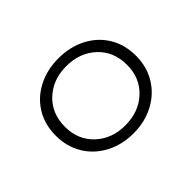

<svg xmlns="http://www.w3.org/2000/svg" viewBox="-80 -872 571 571"><g transform="rotate(-45 205.5 -587.0)"><path d="M206 -429Q157 -429 118.5 -449.5Q80 -470 58.5 -506Q37 -542 37 -587Q37 -634 58.5 -669.5Q80 -705 118.5 -725Q157 -745 205 -745Q254 -745 292.5 -725Q331 -705 352.5 -669.5Q374 -634 374 -587Q374 -542 352.5 -506Q331 -470 292.5 -449.5Q254 -429 206 -429ZM205 -463Q262 -463 299 -497.5Q336 -532 336 -587Q336 -643 299 -677.5Q262 -712 205 -712Q149 -712 112 -677.5Q75 -643 75 -587Q75 -532 112 -497.5Q149 -463 205 -463Z"/></g></svg>

Font: MOST Montserrat Light
Style: Regular
Weight: 300
Designer: Julieta Ulanovsky
Foundry: Julieta Ulanovsky
Version: Version 8.000;March 11, 2024;FontCreator 15.0.0.2926 64-bit